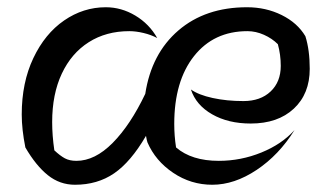

<svg xmlns="http://www.w3.org/2000/svg" viewBox="-20 -500 902 530"><path d="M755 -318Q755 -349 747 -378Q731 -394 708.5 -404Q686 -414 663 -414Q570 -414 515.5 -345Q461 -276 461 -158Q461 -125 466 -93Q509 -56 584 -56Q645 -56 701.5 -79Q758 -102 793 -141Q750 -72 688.5 -31Q627 10 566 10Q507 10 458 -23Q409 -56 387 -107Q385 -113 383 -125Q341 -53 295 -21.5Q249 10 187 10Q145 10 112 -16.5Q79 -43 50 -93Q40 -143 40 -184Q40 -272 72 -339.5Q104 -407 157 -443.5Q210 -480 272 -480Q315 -480 353.5 -457Q392 -434 414 -395Q397 -404 376 -409Q355 -414 337 -414Q273 -414 225 -383.5Q177 -353 150.5 -296.5Q124 -240 124 -163Q124 -126 130 -85Q146 -70 159 -63Q172 -56 191 -56Q242 -56 291 -105.5Q340 -155 381 -241Q398 -352 472.5 -416Q547 -480 662 -480Q714 -480 757.5 -458.5Q801 -437 823 -400Q835 -362 835 -310Q835 -241 791 -200Q747 -159 672 -159Q610 -159 565.5 -184.5Q521 -210 507 -253Q528 -238 567 -229.5Q606 -221 652 -221Q699 -221 727 -247.5Q755 -274 755 -318Z"/></svg>

Font: Srisakdi
Style: Bold
Weight: 700
Designer: Cadson Demak Co.,Ltd.
Foundry: Cadson Demak Co.,Ltd.
Version: Version 1.000